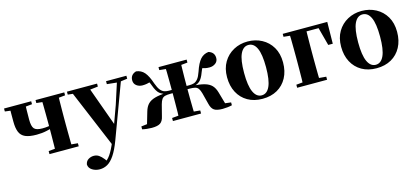

<svg xmlns="http://www.w3.org/2000/svg" viewBox="-65 -1085 4084 1878"><g transform="rotate(-15 1977.0 -146.0)"><path d="M254 -216Q181 -216 140 -234Q99 -252 82.5 -292.5Q66 -333 66 -398Q66 -448 66 -481.5Q66 -515 67 -546H223Q222 -511 221 -471Q220 -431 220 -377Q220 -310 241 -285.5Q262 -261 323 -261Q355 -261 383.5 -265Q412 -269 449 -279V-249Q403 -237 356 -226.5Q309 -216 254 -216ZM389 0Q390 -26 390.5 -68.5Q391 -111 391.5 -157.5Q392 -204 392 -240V-308Q392 -343 391.5 -389Q391 -435 390.5 -478Q390 -521 389 -546H557Q556 -521 555.5 -478Q555 -435 554.5 -389Q554 -343 554 -308V-238Q554 -203 554.5 -157Q555 -111 555.5 -68.5Q556 -26 557 0ZM11 -516V-546H286V-516L179 -505H100ZM325 0V-31L433 -41H511L621 -31V0ZM330 -516V-546H621V-516L512 -505H434Z M763 271Q721 271 687.5 250Q654 229 652 193Q658 159 683.5 143.5Q709 128 738 128Q768 128 790.5 144Q813 160 832 184L863 224L826 250L807 233Q854 209 885 164Q916 119 948 41L979 -31L990 -61L1076 -298L1156 -546H1198L980 41Q947 128 913 178.5Q879 229 842.5 250Q806 271 763 271ZM948 83 684 -546H859L1014 -117L1020 -107ZM648 -516V-546H953V-516L859 -505H750ZM1044 -516V-546H1250V-516L1168 -505H1149Z M1263 0V-29L1427 -49L1315 -11L1357 -155Q1370 -201 1395.5 -227.5Q1421 -254 1466.5 -267Q1512 -280 1586 -284L1584 -274Q1543 -281 1515.5 -304Q1488 -327 1466 -389Q1456 -418 1444 -436Q1432 -454 1410 -480L1466 -431Q1445 -422 1423.5 -418Q1402 -414 1379 -414Q1344 -414 1318.5 -433.5Q1293 -453 1293 -487Q1293 -545 1352 -563Q1403 -557 1435 -520Q1467 -483 1494 -402Q1511 -355 1529.5 -332.5Q1548 -310 1569 -303.5Q1590 -297 1613 -297H1718V-264H1621Q1587 -264 1566 -258.5Q1545 -253 1533 -236Q1521 -219 1512 -186L1483 -73Q1473 -26 1446 -7.5Q1419 11 1360 11Q1335 11 1309 8Q1283 5 1263 0ZM2172 0Q2152 5 2126 8Q2100 11 2077 11Q2017 11 1990.5 -7.5Q1964 -26 1953 -73L1924 -186Q1915 -219 1903 -236Q1891 -253 1870.5 -258.5Q1850 -264 1815 -264H1718V-297H1823Q1848 -297 1868.5 -303.5Q1889 -310 1907.5 -332.5Q1926 -355 1942 -402Q1969 -483 2001.5 -520Q2034 -557 2085 -563Q2144 -545 2144 -487Q2144 -453 2118 -433.5Q2092 -414 2057 -414Q2033 -414 2014 -418Q1995 -422 1974 -431L2026 -480Q2004 -454 1992.5 -436Q1981 -418 1970 -389Q1948 -327 1920.5 -304Q1893 -281 1852 -274L1849 -284Q1923 -280 1969 -267Q2015 -254 2040.5 -227.5Q2066 -201 2079 -155L2120 -11L2008 -49L2172 -29ZM1639 0Q1641 -26 1641.5 -70Q1642 -114 1642.5 -166.5Q1643 -219 1643 -270V-289Q1643 -334 1642.5 -383.5Q1642 -433 1641.5 -477Q1641 -521 1639 -546H1797Q1796 -521 1795 -477Q1794 -433 1793.5 -383.5Q1793 -334 1793 -289V-270Q1793 -219 1793.5 -166.5Q1794 -114 1795 -70Q1796 -26 1797 0ZM1575 0V-31L1685 -41H1753L1860 -31V0ZM1575 -516V-546H1860V-516L1753 -505H1685Z M2480 17Q2394 17 2330.5 -19.5Q2267 -56 2232 -122Q2197 -188 2197 -276Q2197 -365 2235 -429Q2273 -493 2337.5 -528Q2402 -563 2480 -563Q2559 -563 2623.5 -528.5Q2688 -494 2726 -430Q2764 -366 2764 -276Q2764 -187 2728.5 -121Q2693 -55 2629.5 -19Q2566 17 2480 17ZM2480 -18Q2534 -18 2562.5 -81Q2591 -144 2591 -274Q2591 -405 2562.5 -466.5Q2534 -528 2480 -528Q2427 -528 2398 -466.5Q2369 -405 2369 -274Q2369 -144 2398 -81Q2427 -18 2480 -18Z M2896 0Q2898 -26 2898.5 -68.5Q2899 -111 2899.5 -157Q2900 -203 2900 -238V-299Q2900 -339 2899.5 -386.5Q2899 -434 2898.5 -477.5Q2898 -521 2896 -546H3065Q3064 -521 3063.5 -477.5Q3063 -434 3062.5 -386.5Q3062 -339 3062 -299V-238Q3062 -203 3062.5 -157Q3063 -111 3063.5 -68.5Q3064 -26 3065 0ZM2981 -509V-546H3284L3281 -326H3235L3179 -536L3215 -509ZM2833 0V-31L2942 -41H3019L3136 -31V0ZM2833 -516V-546H2981V-505H2943Z M3635 17Q3549 17 3485.5 -19.5Q3422 -56 3387 -122Q3352 -188 3352 -276Q3352 -365 3390 -429Q3428 -493 3492.5 -528Q3557 -563 3635 -563Q3714 -563 3778.5 -528.5Q3843 -494 3881 -430Q3919 -366 3919 -276Q3919 -187 3883.5 -121Q3848 -55 3784.5 -19Q3721 17 3635 17ZM3635 -18Q3689 -18 3717.5 -81Q3746 -144 3746 -274Q3746 -405 3717.5 -466.5Q3689 -528 3635 -528Q3582 -528 3553 -466.5Q3524 -405 3524 -274Q3524 -144 3553 -81Q3582 -18 3635 -18Z"/></g></svg>

Font: Noto Serif JP Black
Style: Regular
Weight: 900
Designer: Ryoko NISHIZUKA 西塚涼子 (kana & ideographs); Frank Grießhammer (Latin, Greek & Cyrillic); Wenlong ZHANG 张文龙 (bopomofo); San
Foundry: Adobe
Version: Version 2.003-H1;hotconv 1.1.1;makeotfexe 2.6.0